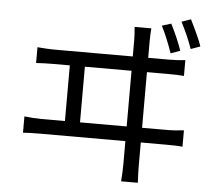

<svg xmlns="http://www.w3.org/2000/svg" viewBox="-58 -892 1115 993"><g transform="rotate(5 500.0 -395.0)"><path d="M954.1 -692.4 905.3 -674.8Q880.9 -744.1 845.7 -811.5L893.6 -828.1Q939.5 -736.3 954.1 -692.4ZM852.5 -661.1 803.7 -643.6Q775.4 -725.6 746.1 -782.2L793.9 -796.9Q830.1 -725.6 852.5 -661.1ZM368.2 -247.1H610.4V-536.1H368.2ZM690.4 -247.1H824.2Q856.4 -247.1 907.2 -252.9V-168Q879.9 -170.9 824.2 -170.9H690.4V-56.6Q690.4 -10.7 693.4 38.1H606.4Q610.4 -10.7 610.4 -54.7V-170.9H167Q111.3 -170.9 79.1 -168V-252.9Q125 -247.1 167 -247.1H290V-536.1H204.1Q162.1 -536.1 115.2 -533.2V-615.2Q166 -610.4 204.1 -610.4H610.4V-694.3Q610.4 -719.7 606.4 -763.7H693.4Q690.4 -731.4 690.4 -694.3V-610.4H798.8Q838.9 -610.4 882.8 -615.2V-533.2Q855.5 -536.1 798.8 -536.1H690.4Z"/></g></svg>

Font: Nasu
Style: Regular
Weight: 400
Designer: Ryoko NISHIZUKA (kana &amp; ideographs); Paul D. Hunt (Latin, Greek &amp; Cyrillic); Wenlong ZHANG (bopomofo); Sandoll C
Version: Version 2014.1215